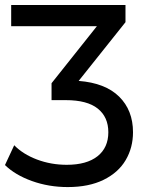

<svg xmlns="http://www.w3.org/2000/svg" viewBox="-40 -550 587 771"><path d="M-20 112.8 17.1 33.2Q52.2 69.3 108.6 90.6Q165 111.8 228 111.8Q308.1 111.8 351.6 77.4Q395 43 395 -19Q395 -80.1 352.5 -114Q310.1 -147.9 224.1 -147.9H167V-215.8L349.1 -444.8H4.9V-529.8H463.9V-460.9L275.9 -225.1Q382.8 -216.8 438.5 -161.9Q494.1 -106.9 494.1 -19Q494.1 43 464.6 93Q435.1 143.1 376 172.1Q316.9 201.2 231.9 201.2Q155.8 201.2 88.4 177Q21 152.8 -20 112.8Z"/></svg>

Font: Montserrat Medium
Style: Regular
Weight: 500
Designer: Julieta Ulanovsky
Foundry: Julieta Ulanovsky
Version: Version 7.200